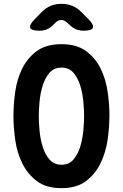

<svg xmlns="http://www.w3.org/2000/svg" viewBox="-20 -970 640 1000"><path d="M300 -112Q340 -112 363 -139.5Q386 -167 398 -206.5Q410 -246 414 -289.5Q418 -333 418 -366Q418 -398 414 -441.5Q410 -485 398 -524Q386 -563 363 -590.5Q340 -618 300 -618Q261 -618 237.5 -590.5Q214 -563 202 -523.5Q190 -484 186 -440.5Q182 -397 182 -365Q182 -333 186 -289.5Q190 -246 202 -206.5Q214 -167 237.5 -139.5Q261 -112 300 -112ZM300 10Q221 10 172.5 -26.5Q124 -63 96.5 -118.5Q69 -174 59.5 -240Q50 -306 50 -366Q50 -424 59 -490Q68 -556 95 -611.5Q122 -667 171 -703.5Q220 -740 300 -740Q379 -740 428 -704Q477 -668 504 -613Q531 -558 540.5 -493Q550 -428 550 -370Q550 -309 540.5 -242.5Q531 -176 503.5 -119.5Q476 -63 427.5 -26.5Q379 10 300 10ZM186 -810Q144 -810 137.5 -825Q131 -840 161 -870L196 -906Q218 -929 243.5 -939.5Q269 -950 300 -950Q331 -950 357 -939.5Q383 -929 405 -906L441 -870Q470 -840 463.5 -825Q457 -810 415 -810Q394 -810 377 -817Q360 -824 344 -839L333 -849Q316 -866 299 -866Q282 -866 266 -849L257 -840Q242 -825 225 -817.5Q208 -810 186 -810Z"/></svg>

Font: Maple Mono Normal NL
Style: Bold
Weight: 700
Monospace: yes
Designer: subframe7536
Version: Version 7.000